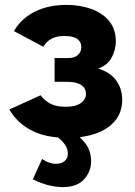

<svg xmlns="http://www.w3.org/2000/svg" viewBox="-20 -554 551 784"><path d="M257 9Q167 9 108.5 -21.5Q50 -52 18 -107L146 -165Q162 -143 186 -130.5Q210 -118 248 -118Q289 -118 310 -133Q331 -148 331 -171Q331 -193 313 -206Q295 -219 258 -220H203V-317H259Q284 -317 298 -329.5Q312 -342 312 -362Q312 -383 295.5 -395Q279 -407 243 -407Q211 -407 190.5 -396Q170 -385 157 -363L37 -427Q66 -478 121.5 -506Q177 -534 251 -534Q308 -534 354 -517Q400 -500 426.5 -467Q453 -434 453 -385Q453 -352 436.5 -320Q420 -288 381 -274Q430 -259 454.5 -225.5Q479 -192 479 -146Q479 -96 450 -61Q421 -26 370.5 -8.5Q320 9 257 9ZM236 210Q208 210 176.5 202Q145 194 114 178L152 95Q180 115 209 115Q230 115 243.5 104Q257 93 257 73Q257 53 244.5 35.5Q232 18 208 0L260 -32Q298 -5 325 27Q352 59 352 104Q352 147 323 178.5Q294 210 236 210Z"/></svg>

Font: Raleway ExtraBold
Style: Regular
Weight: 800
Designer: Matt McInerney, Pablo Impallari, Rodrigo Fuenzalida
Foundry: Matt McInerney, Pablo Impallari, Rodrigo Fuenzalida
Version: Version 4.026